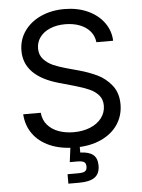

<svg xmlns="http://www.w3.org/2000/svg" viewBox="-61 -785 765 1037"><g transform="rotate(-5 321.0 -266.5)"><path d="M56.6 -190.4H151.9Q155.3 -150.9 179 -123.8Q202.6 -96.7 239.5 -83.5Q276.4 -70.3 320.8 -70.3Q370.1 -70.3 409.7 -86.4Q449.2 -102.5 471.9 -132.1Q494.6 -161.6 494.6 -199.7Q494.6 -232.9 475.8 -255.1Q457 -277.3 426.8 -291Q396.5 -304.7 350.6 -317.9L262.7 -342.8Q77.1 -395.5 77.1 -532.7Q77.1 -592.8 110.1 -639.4Q143.1 -686 200 -711.7Q256.8 -737.3 327.1 -737.3Q397.5 -737.3 453.1 -712.2Q508.8 -687 541 -642.8Q573.2 -598.6 575.2 -543.9H484.4Q480.5 -578.6 459 -603.8Q437.5 -628.9 402.6 -642.1Q367.7 -655.3 324.2 -655.3Q277.8 -655.3 242.2 -640.1Q206.5 -625 187 -598.1Q167.5 -571.3 167.5 -537.1Q167.5 -502 189.2 -478.5Q210.9 -455.1 240.2 -442.4Q269.5 -429.7 306.2 -419.4L378.9 -399.4Q431.6 -384.8 475.8 -363.5Q520 -342.3 552.5 -301.5Q585 -260.7 585 -198.2Q585 -138.2 553.5 -90.3Q522 -42.5 462.4 -14.9Q402.8 12.7 320.8 12.7Q243.2 12.7 184.8 -12.5Q126.5 -37.6 93.5 -83.5Q60.5 -129.4 56.6 -190.4ZM267.1 152.8H324.7Q351.6 152.8 362.1 145.8Q372.6 138.7 372.6 120.6Q372.6 102.5 362.1 95.7Q351.6 88.9 324.7 88.9H284.7L299.3 -23.4H345.7V0V42Q393.6 43.9 415.8 62.7Q438 81.5 438 121.1Q438 164.1 410.9 184.1Q383.8 204.1 325.2 204.1H267.1Z"/></g></svg>

Font: Inter RS Variable
Style: Regular
Weight: 400
Designer: Rasmus Andersson (customised by Maria Ramos and Noel Pretorius)
Foundry: rsms
Version: Version 3.001;Glyphs 3.2.3 (3260)